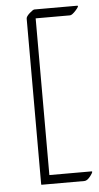

<svg xmlns="http://www.w3.org/2000/svg" viewBox="-51 -645 386 751"><g transform="rotate(-5 142.0 -269.0)"><path d="M281.2 38.6Q287.6 38.6 274.4 56.2Q261.2 73.7 250 73.7H82Q80.1 73.7 80.1 71.8V-578.6Q80.1 -586.9 94 -599.4Q107.9 -611.8 113.3 -611.8H281.2Q289.6 -611.8 273.9 -594.2Q258.3 -576.7 250 -576.7H115.2V38.6Z"/></g></svg>

Font: ML-NILA03
Style: Regular
Weight: 400
Designer: CLT@C-DIT
Version: Version ML-NILA03 1.0